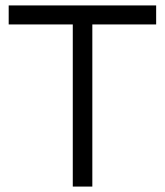

<svg xmlns="http://www.w3.org/2000/svg" viewBox="-20 -687 608 707"><path d="M12 -667V-597H248V0H320V-597H555V-667H12Z"/></svg>

Font: Maven Pro
Style: Regular
Weight: 400
Designer: Joe Prince
Foundry: Joe Prince
Version: Version 1.003